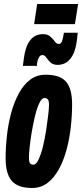

<svg xmlns="http://www.w3.org/2000/svg" viewBox="-20 -926 409 956"><path d="M140 10Q69 10 38.5 -25.5Q8 -61 8 -137Q8 -192 14.5 -250.5Q21 -309 35.5 -363Q50 -417 73.5 -460.5Q97 -504 130 -529Q163 -554 207 -554Q279 -554 309 -519Q339 -484 339 -407Q339 -352 332.5 -293.5Q326 -235 311.5 -181Q297 -127 273.5 -84Q250 -41 217 -15.5Q184 10 140 10ZM146 -106Q160 -106 172 -131.5Q184 -157 193.5 -195.5Q203 -234 209.5 -276Q216 -318 220 -352.5Q224 -387 224 -403Q224 -426 217.5 -432Q211 -438 201 -438Q188 -438 176 -413Q164 -388 154.5 -349Q145 -310 138 -268Q131 -226 127.5 -192Q124 -158 124 -142Q124 -119 130 -112.5Q136 -106 146 -106ZM94 -598Q95 -608 96.5 -618Q98 -628 99 -637Q115 -756 194 -756Q217 -756 230.5 -744Q244 -732 253 -719.5Q262 -707 273 -707Q285 -707 290 -724.5Q295 -742 297 -756Q297 -756 297.5 -759Q298 -762 298 -763H367Q365 -744 363 -726Q355 -663 330 -633Q305 -603 267 -603Q244 -603 231.5 -615Q219 -627 210.5 -639.5Q202 -652 191 -652Q179 -652 172 -636.5Q165 -621 164 -604Q164 -604 164 -601Q164 -598 164 -598ZM150 -806 165 -906H369L353 -806Z"/></svg>

Font: Georama ExtraCondensed
Style: Bold Italic
Weight: 700
Width: 2
Italic angle: -9°
Designer: Jean-Baptiste Levee
Foundry: Production Type
Version: Version 1.000